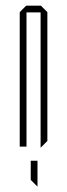

<svg xmlns="http://www.w3.org/2000/svg" viewBox="-20 -520 238 681"><path d="M50 0V-477L73 -500H74V0ZM124 3V-476H148V-20L125 3ZM74 -476V-500H125L148 -477V-476ZM112 141 89 118V50H113V141Z"/></svg>

Font: Foldit Thin
Style: Regular
Weight: 100
Designer: Sophia Tai
Foundry: Sophia Tai
Version: Version 1.003